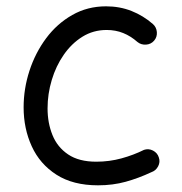

<svg xmlns="http://www.w3.org/2000/svg" viewBox="-20 -545 563 595"><path d="M457.5 -418.9Q447.8 -407.7 432.4 -406.7Q417 -405.8 405.8 -415Q385.3 -433.1 361.8 -442.6Q338.4 -452.1 310.5 -452.1Q269 -452.1 235.4 -431.2Q201.7 -410.2 177.5 -375.2Q153.3 -340.3 140.4 -297.1Q127.4 -253.9 127.4 -209Q127.4 -164.1 142.6 -126.5Q157.7 -88.9 191.2 -66.4Q224.6 -43.9 278.3 -43.9Q318.8 -43.9 356.4 -54.2Q394 -64.5 426.3 -80.6Q440.4 -85.4 454.1 -78.4Q467.8 -71.3 472.2 -57.1Q477.1 -43 470 -29.5Q462.9 -16.1 448.7 -11.2Q409.2 7.3 369.4 18.3Q329.6 29.3 283.7 29.3Q206.1 29.3 154.8 -3.7Q103.5 -36.6 78.4 -91.6Q53.2 -146.5 53.2 -212.4Q53.2 -270 71.3 -325.7Q89.4 -381.3 123 -426.5Q156.7 -471.7 203.9 -498.5Q251 -525.4 308.6 -525.4Q351.1 -525.4 387.5 -511Q423.8 -496.6 453.6 -470.7Q464.8 -460.9 466.1 -445.6Q467.3 -430.2 457.5 -418.9Z"/></svg>

Font: Mikhak-DS2-FD Regular
Style: Regular
Weight: 400
Designer: Amin Abedi
Version: Version 3.4